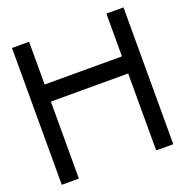

<svg xmlns="http://www.w3.org/2000/svg" viewBox="-140 -928 1018 1055"><g transform="rotate(-20 369.0 -400.0)"><path d="M43 -800V-550V-450V0H143V-450H595V0H695V-800H595V-550H143V-800Z"/></g></svg>

Font: Serreria Sobria
Style: Medium
Weight: 500
Version: Version 001.000